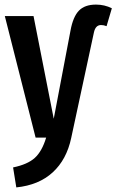

<svg xmlns="http://www.w3.org/2000/svg" viewBox="-20 -599 507 836"><path d="M37 130Q100 117 131.5 88.5Q163 60 181 0H135L1 -529H126L214 -82L287 -466Q298 -526 323.5 -552.5Q349 -579 398 -579Q435 -579 467 -563L444 -485Q432 -490 420 -490Q396 -490 389 -458L290 2Q270 96 209.5 151.5Q149 207 51 217Z"/></svg>

Font: Fira Sans Compressed Medium
Style: Regular
Weight: 500
Width: 1
Designer: bBox Type GmbH & Carrois Corporate GbR & Edenspiekermann AG
Foundry: bBox Type GmbH & Carrois Corporate GbR & Edenspiekermann AG
Version: Version 4.301